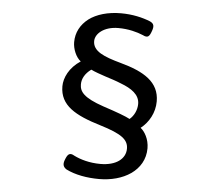

<svg xmlns="http://www.w3.org/2000/svg" viewBox="-57 -843 1114 977"><g transform="rotate(5 500.0 -354.0)"><path d="M359 -733C320 -703 297 -662 297 -612C297 -577 314 -536 339 -517C282 -480 257 -426 257 -383C257 -285 337 -241 466 -202C578 -168 612 -141 612 -95C612 -43 564 -6 484 -6C428 -6 381 -20 349 -36C323 -52 313 -40 302 -11C294 10 296 25 315 37C361 60 421 71 484 71C544 71 602 56 645 26C688 -4 716 -49 716 -106C716 -153 693 -191 672 -207C713 -239 742 -290 742 -348C742 -447 663 -494 542 -527C455 -551 398 -574 398 -626C398 -664 442 -703 515 -703C567 -703 611 -691 642 -678C669 -664 677 -675 687 -704C695 -727 694 -741 672 -751C632 -767 581 -779 522 -779C455 -779 398 -762 359 -733ZM470 -452C498 -443 527 -434 553 -423C606 -403 649 -375 649 -327C649 -297 635 -266 612 -247C590 -259 547 -275 474 -299C371 -334 350 -364 350 -401C350 -430 365 -457 396 -480C417 -470 443 -461 470 -452Z"/></g></svg>

Font: GenSenRounded2 TW M
Style: Regular
Weight: 500
Version: Version 2.100;PS 2.1;hotconv 16.6.51;makeotf.lib2.5.65220 DE